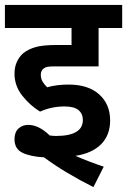

<svg xmlns="http://www.w3.org/2000/svg" viewBox="-20 -642 517 781"><path d="M242 -209Q190 -209 143 -188Q102 -213 70.5 -253Q39 -293 39 -342Q39 -369 48.5 -390Q58 -411 74 -425Q95 -442 125 -450.5Q155 -459 210 -459H271V-528H0V-622H477V-528H381V-372H203Q182 -372 172.5 -370Q163 -368 157 -363Q146 -354 146 -338Q146 -322 153.5 -309.5Q161 -297 172 -287Q210 -298 259 -298Q339 -298 383.5 -258Q428 -218 428 -152Q428 -93 392 -56Q356 -19 287 -8Q342 16 402 36L360 119Q304 91 253 60.5Q202 30 159 -2Q104 -5 71.5 -20.5Q39 -36 39 -76Q39 -104 55 -119Q71 -134 95 -134Q138 -134 182 -91Q196 -89 208 -89Q317 -89 317 -154Q317 -179 299.5 -194Q282 -209 242 -209Z"/></svg>

Font: Noto Sans SemiCondensed SemiBold
Style: Regular
Weight: 600
Width: 4
Designer: Monotype Design Team
Foundry: Monotype Imaging Inc.
Version: Version 2.013; ttfautohint (v1.8.4.7-5d5b)